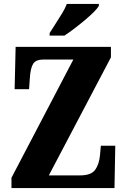

<svg xmlns="http://www.w3.org/2000/svg" viewBox="-20 -951 641 971"><path d="M38 -52 351 -650H200Q161 -650 147.5 -628Q134 -606 131 -557L127 -500H54L59 -714H541V-661L227 -64H385Q441 -64 461.5 -92.5Q482 -121 486 -169L490 -214H563L559 0H38ZM231 -784Q232 -785 256 -823Q280 -860 295 -885Q310 -910 318 -931H480V-921Q465 -896 409 -849Q353 -802 306 -771H231Z"/></svg>

Font: Noto Serif CondBlack
Style: Regular
Weight: 900
Width: 3
Designer: Monotype Design Team
Foundry: Monotype Imaging Inc.
Version: Version 1.001